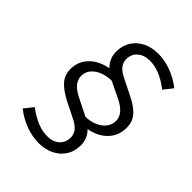

<svg xmlns="http://www.w3.org/2000/svg" viewBox="-216 -824 988 988"><g transform="rotate(45 278.0 -330.5)"><path d="M241 50Q193 50 145 32Q97 14 57 -18L96 -67Q176 -6 246 -6Q288 -6 313 -28Q338 -50 338 -87Q338 -132 284 -160L190 -207Q135 -236 111 -265.5Q87 -295 87 -335Q87 -391 124.5 -429.5Q162 -468 226 -480Q190 -515 190 -566Q190 -609 210.5 -641.5Q231 -674 267.5 -692.5Q304 -711 352 -711Q399 -711 447 -693Q495 -675 535 -643L496 -594Q456 -625 419 -640Q382 -655 347 -655Q305 -655 279.5 -633Q254 -611 254 -574Q254 -529 309 -501L403 -454Q459 -426 482.5 -396.5Q506 -367 506 -327Q506 -269 469 -230Q432 -191 368 -179Q403 -145 403 -95Q403 -52 382.5 -19.5Q362 13 325.5 31.5Q289 50 241 50ZM316 -216Q372 -218 407 -245Q442 -272 442 -313Q442 -362 375 -397L280 -443Q224 -442 187.5 -416Q151 -390 151 -349Q151 -299 218 -265Z"/></g></svg>

Font: Red Hat Text
Style: Italic
Weight: 300
Italic angle: -12°
Designer: Pentagram, MCKL
Foundry: Pentagram, MCKL
Version: Version 1.023